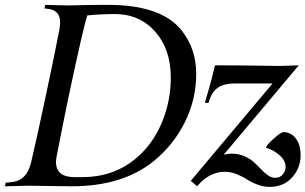

<svg xmlns="http://www.w3.org/2000/svg" viewBox="-20 -752 1233 775"><path d="M268.6 0Q233.4 0 178 -1.2Q122.6 -2.4 95.7 -2.4Q74.2 -2.4 0 0L2.9 -14.6L24.4 -16.6Q57.1 -19.5 77.1 -39.6Q97.2 -59.6 106.4 -100.1Q125.5 -180.2 164.6 -364Q203.6 -547.9 219.7 -632.3Q222.7 -648.4 222.7 -661.6Q222.7 -711.4 172.9 -716.3L159.7 -717.8L162.6 -732.4Q234.9 -730 253.9 -730Q257.8 -730 305.4 -731.2Q353 -732.4 416.5 -732.4Q631.3 -732.4 713.4 -628.9Q772 -554.7 772 -454.1Q772 -351.1 726.6 -259.5Q681.2 -168 602.1 -103Q476.6 0 268.6 0ZM332.5 -689.9Q317.4 -646.5 257.8 -366.2Q240.7 -284.7 208.5 -120.6Q206.1 -107.4 206.1 -98.1Q206.1 -37.1 280.3 -37.1H312Q452.1 -37.1 547.4 -129.4Q605.5 -185.5 637.5 -267.6Q669.4 -349.6 669.4 -438.5Q669.4 -553.2 606.4 -624.3Q543.5 -695.3 443.8 -695.3Q391.6 -695.3 332.5 -689.9ZM775.9 0 750 -22 1080.1 -415H923.8Q846.7 -415 826.2 -350.6L821.8 -336.9H807.1Q834 -427.7 847.7 -488.3Q940.9 -488.3 1009 -487.1Q1077.1 -485.8 1109.9 -485.8Q1113.8 -485.8 1186 -488.3L882.8 -127.4Q900.4 -131.8 914.6 -131.8Q942.4 -131.8 965.8 -121.8Q989.3 -111.8 1004.9 -97.4Q1020.5 -83 1033.9 -68.6Q1047.4 -54.2 1061.8 -44.2Q1076.2 -34.2 1090.8 -34.2Q1109.9 -34.2 1121.3 -47.9Q1132.8 -61.5 1132.8 -77.1Q1132.8 -105 1106.9 -126.7Q1081.1 -148.4 1053.7 -155.3L1056.6 -163.1Q1070.3 -180.7 1093 -199.7Q1115.7 -218.8 1124 -218.8Q1153.8 -218.8 1173.6 -193.8Q1193.4 -168.9 1193.4 -125Q1193.4 -74.2 1159.2 -35.9Q1125 2.4 1067.9 2.4Q1043.5 2.4 1018.6 -7.1Q993.7 -16.6 976.3 -28.1Q959 -39.6 935.1 -49.1Q911.1 -58.6 887.7 -58.6Q826.7 -58.6 779.3 -4.4Z"/></svg>

Font: Flanker
Style: Italic
Weight: 400
Italic angle: -12°
Designer: Flanker
Version: Version 2.027